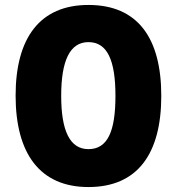

<svg xmlns="http://www.w3.org/2000/svg" viewBox="-20 -745 714 775"><path d="M631 -358C631 -593 535 -725 337 -725C141 -725 43 -592 43 -359C43 -124 142 10 337 10C535 10 631 -124 631 -358ZM227 -358C227 -500 262 -575 337 -575C413 -575 446 -502 446 -358C446 -214 414 -143 337 -143C262 -143 227 -217 227 -358Z"/></svg>

Font: Noto Sans Devanagari Condensed Black
Style: Regular
Weight: 900
Width: 3
Designer: Jelle Bosma - Monotype Design Team
Foundry: Monotype Imaging Inc.
Version: Version 2.004